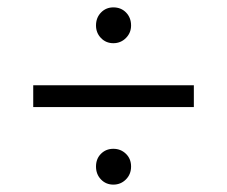

<svg xmlns="http://www.w3.org/2000/svg" viewBox="-20 -610 615 520"><path d="M240 -541Q240 -562 253.5 -576Q267 -590 287 -590Q308 -590 321.5 -576Q335 -562 335 -541Q335 -521 321 -507Q307 -493 287 -493Q267 -493 253.5 -507Q240 -521 240 -541ZM70 -320V-379H505V-320ZM321 -124Q307 -110 287 -110Q267 -110 253.5 -124Q240 -138 240 -159Q240 -180 253.5 -193.5Q267 -207 287 -207Q307 -207 321 -193.5Q335 -180 335 -159Q335 -138 321 -124Z"/></svg>

Font: Montserrat Alternates
Style: Regular
Weight: 400
Designer: Julieta Ulanovsky
Foundry: Julieta Ulanovsky
Version: Version 7.200;PS 007.200;hotconv 1.0.88;makeotf.lib2.5.64775